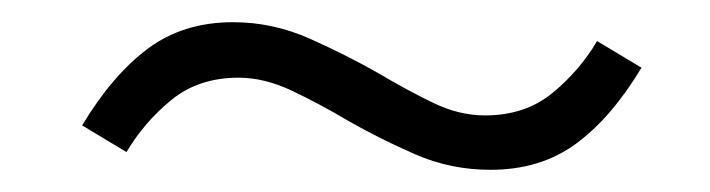

<svg xmlns="http://www.w3.org/2000/svg" viewBox="-20 -374 640 173"><path d="M422 -221Q386 -221 354 -235Q322 -249 294 -265Q267 -281 242.5 -292.5Q218 -304 195 -304Q159 -304 134.5 -284Q110 -264 94 -237L54 -261Q81 -306 113 -330Q145 -354 190 -354Q226 -354 259.5 -339Q293 -324 321 -308Q348 -292 371 -281Q394 -270 417 -270Q453 -270 477.5 -290Q502 -310 518 -337L558 -313Q531 -268 499 -244.5Q467 -221 422 -221Z"/></svg>

Font: Mulish Light
Style: Italic
Weight: 300
Italic angle: -9°
Designer: Vernon Adams
Foundry: Vernon Adams
Version: Version 3.603; ttfautohint (v1.8.3)